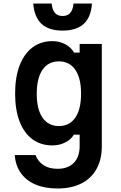

<svg xmlns="http://www.w3.org/2000/svg" viewBox="-20 -855 690 1092"><path d="M559 -22Q559 52 529 106Q499 160 442.5 188.5Q386 217 307 217Q235 217 182 194.5Q129 172 98.5 129Q68 86 64 27H182Q197 65 228.5 85Q260 105 307 105Q367 105 400 71Q433 37 433 -25V-89H400Q384 -61 350.5 -44.5Q317 -28 278 -28Q212 -28 164.5 -63Q117 -98 91.5 -164Q66 -230 66 -322Q66 -416 91.5 -482.5Q117 -549 164.5 -585Q212 -621 278 -621Q318 -621 351 -603.5Q384 -586 401 -556H433V-605H559ZM189 -322Q189 -233 222 -185.5Q255 -138 315 -138Q375 -138 408 -185.5Q441 -233 441 -322Q441 -411 408 -458.5Q375 -506 315 -506Q255 -506 222 -458.5Q189 -411 189 -322ZM274 -835Q277 -799 292.5 -781.5Q308 -764 336 -764Q364 -764 379.5 -781.5Q395 -799 398 -835H503Q498 -758 456.5 -719.5Q415 -681 336 -681Q257 -681 216 -719.5Q175 -758 169 -835Z"/></svg>

Font: Martian Mono SemiCondensed Medium
Style: Regular
Weight: 500
Width: 4
Designer: Roman Shamin
Foundry: Evil Martians
Version: Version 1.000